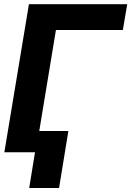

<svg xmlns="http://www.w3.org/2000/svg" viewBox="-20 -748 645 943"><path d="M604.9 -727.5 583.4 -600.8H254.7L155.5 0H1.4L122.1 -727.5ZM315.8 -104.5 270.1 175.2H123.4L168.9 -104.5Z"/></svg>

Font: Inter Tight
Style: Italic
Weight: 400
Italic angle: -9.39999°
Designer: Rasmus Andersson
Foundry: rsms
Version: Version 3.002